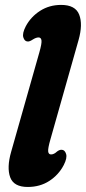

<svg xmlns="http://www.w3.org/2000/svg" viewBox="-20 -752 350 782"><path d="M300 -589 185 -183Q175 -148 176.2 -135.5Q177.5 -123 188 -123Q200 -123 212.5 -135Q222.5 -142.5 231.5 -142Q244 -141.5 249.2 -125Q254.5 -108.5 239.5 -79.5Q219 -40 181 -15.2Q143 9.5 93 9.5Q36 9.5 21.5 -30Q7 -69.5 25.5 -134L140.5 -539.5Q150.5 -574.5 149 -587Q147.5 -599.5 137 -599.5Q127 -599.5 113.5 -591Q100 -582 92.5 -583Q80 -583.5 75 -599.8Q70 -616 85 -645Q105.5 -683.5 143.2 -707.8Q181 -732 229 -732Q287 -732 302.5 -692.5Q318 -653 300 -589Z"/></svg>

Font: Fraunces 144pt S100
Style: Bold Italic
Weight: 700
Italic angle: -16°
Version: Version 1.000; ttfautohint (v1.8.3)